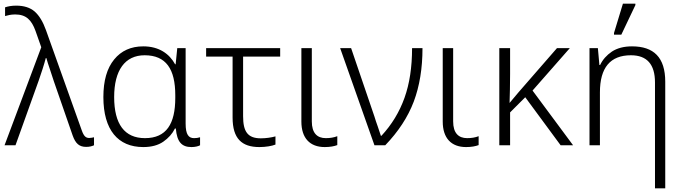

<svg xmlns="http://www.w3.org/2000/svg" viewBox="-20 -796 3748 1052"><path d="M452.1 8.8C470.2 8.8 482.9 5.4 495.1 0V-43.9C488.8 -42.5 478.5 -40 469.2 -40C451.7 -40 439.9 -47.9 428.2 -81.1L231.9 -630.9C215.3 -677.2 194.8 -710.9 169.9 -732.9C145 -754.4 111.3 -765.1 68.8 -765.1C43.5 -765.1 23.9 -761.2 7.8 -755.9V-708C21.5 -711.9 39.1 -716.8 63 -716.8C123 -716.8 152.8 -687 174.8 -626L206.1 -537.1L4.9 0H64.9L192.9 -356.9C206.5 -396 221.7 -442.4 231 -478H233.9C238.8 -460.9 245.1 -440.4 253.4 -416.5C261.2 -392.6 268.6 -371.1 274.9 -351.1L377.9 -54.2C394 -8.8 414.6 8.8 452.1 8.8Z M765.1 9.8C809.6 9.8 846.2 0 874.5 -19.5C902.8 -39.1 924.3 -63 938.5 -91.8H943.4C949.7 -17.6 976.1 9.8 1029.3 9.8C1048.3 9.8 1066.9 5.4 1076.2 0V-43.9C1065.4 -40.5 1054.7 -39.1 1043.5 -39.1C1013.7 -39.1 997.1 -58.1 997.1 -119.1V-532.2H951.2L942.4 -443.8H939.5C908.2 -501 851.6 -542 765.1 -542C697.8 -542 644.5 -518.1 605.5 -470.2C565.9 -421.9 546.4 -353.5 546.4 -264.2C546.4 -84 626.5 9.8 765.1 9.8ZM774.4 -39.1C662.6 -39.1 605.5 -115.7 605.5 -264.2C605.5 -410.6 664.6 -493.2 772.5 -493.2C889.6 -493.2 940.4 -418 940.4 -273.9V-259.8C940.4 -117.2 891.6 -39.1 774.4 -39.1Z M1401.4 9.8C1436 9.8 1470.2 3.9 1489.3 -3.9V-48.8C1467.8 -42.5 1436 -38.1 1409.2 -38.1C1336.9 -38.1 1312 -75.2 1312 -159.2V-485.8H1515.1V-532.2H1109.4V-485.8H1254.4V-151.9C1254.4 -36.1 1305.2 9.8 1401.4 9.8Z M1759.3 9.8C1788.6 9.8 1811 5.4 1828.1 -1V-49.8C1809.6 -42.5 1788.6 -39.1 1765.1 -39.1C1717.8 -39.1 1688.5 -66.9 1688.5 -130.9V-532.2H1631.3V-129.9C1631.3 -39.6 1677.7 9.8 1759.3 9.8Z M2090.8 0C2162.6 -74.7 2214.8 -154.3 2247.1 -239.3C2278.8 -323.7 2294.9 -421.4 2294.9 -532.2H2237.8C2237.8 -428.2 2224.1 -337.4 2196.3 -259.8C2168.5 -182.1 2126.5 -112.8 2069.8 -51.8H2066.9C2062.5 -64.9 2057.1 -82 2049.8 -103C2042.5 -123.5 2036.1 -141.6 2031.7 -157.2L1903.8 -532.2H1843.8L2031.7 0Z M2533.7 9.8C2563 9.8 2585.4 5.4 2602.5 -1V-49.8C2584 -42.5 2563 -39.1 2539.6 -39.1C2492.2 -39.1 2462.9 -66.9 2462.9 -130.9V-532.2H2405.8V-129.9C2405.8 -39.6 2452.1 9.8 2533.7 9.8Z M3031.7 -532.2 2820.8 -290C2803.7 -270 2789.6 -253.4 2772 -231.9C2773.4 -277.3 2774.9 -332.5 2774.9 -391.1V-532.2H2715.8V0H2774.9V-180.2L2857.9 -263.2L3051.8 0H3120.1L2897.9 -299.8L3102.1 -532.2Z M3384.3 -606 3461.4 -768.1V-775.9H3393.1L3344.2 -615.2V-606ZM3625 235.8V-348.1C3625 -481.4 3562 -542 3442.9 -542C3398.4 -542 3361.3 -532.2 3332.5 -513.2C3303.7 -493.7 3282.2 -469.2 3268.1 -439.9H3264.2L3255.9 -532.2H3210V0H3267.1V-290C3267.1 -425.3 3323.7 -493.2 3437 -493.2C3524.9 -493.2 3568.8 -443.4 3568.8 -344.2V235.8Z"/></svg>

Font: Noto Reveo Sans
Style: Regular
Weight: 300
Designer: Monotype Design Team
Foundry: Monotype Imaging Inc.
Version: Version 2.007